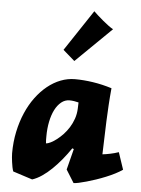

<svg xmlns="http://www.w3.org/2000/svg" viewBox="-55 -807 636 864"><g transform="rotate(5 263.5 -375.0)"><path d="M291 -141.1Q272.9 -114.3 252.4 -89.4Q231.9 -64.5 210.4 -43.7Q189 -22.9 166.7 -7.8Q144.5 7.3 123 14.2L35.2 -14.2Q32.2 -22.5 30 -33.2Q27.8 -43.9 26.4 -55.2Q24.9 -66.4 23.9 -76.9Q22.9 -87.4 22.9 -95.2Q22.9 -146.5 32.7 -192.9Q42.5 -239.3 59.6 -278.8Q76.7 -318.4 100.3 -350.3Q124 -382.3 152.1 -405Q180.2 -427.7 211.7 -439.9Q243.2 -452.1 275.9 -452.1Q314.5 -452.1 356.7 -445.8Q398.9 -439.5 442.9 -425.8Q439 -384.8 436.8 -347.9Q434.6 -311 433.1 -275.1Q431.6 -239.3 430.7 -202.9Q429.7 -166.5 428.2 -126Q442.4 -127.4 462.6 -131.6Q482.9 -135.7 501 -142.1L526.9 -64.9Q512.7 -55.2 493.7 -45.4Q474.6 -35.6 453.1 -26.9Q431.6 -18.1 409.7 -10.7Q387.7 -3.4 368.2 2.2Q348.6 7.8 333.3 11Q317.9 14.2 310.1 14.2L273.9 -43.9L297.9 -138.2ZM300.8 -349.1Q292 -351.6 280.8 -353.3Q269.5 -355 259.8 -355Q239.3 -355 222.7 -341.6Q206.1 -328.1 194.3 -305.2Q182.6 -282.2 176.3 -251.2Q169.9 -220.2 169.9 -185.1Q169.9 -177.2 169.9 -169.2Q169.9 -161.1 170.9 -152.8Q179.2 -153.3 191.7 -159.4Q204.1 -165.5 218.3 -176.3Q232.4 -187 246.6 -201.9Q260.7 -216.8 272.2 -235.1Q283.7 -253.4 291.3 -275.1Q298.8 -296.9 299.8 -320.8ZM212.9 -579.1 335.9 -764.2Q342.8 -757.3 354.7 -746.6Q366.7 -735.8 380.1 -724.6Q393.6 -713.4 406.2 -704.1Q418.9 -694.8 426.8 -690.9L265.6 -533.2Z"/></g></svg>

Font: Simonetta
Style: Black Italic
Weight: 900
Italic angle: -2°
Designer: Gayaneh Bagdasaryan
Foundry: Brownfox
Version: Version 1.002